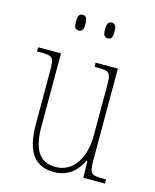

<svg xmlns="http://www.w3.org/2000/svg" viewBox="-113 -813 725 900"><g transform="rotate(15 250.0 -363.5)"><path d="M317 -661C333 -661 340 -669 340 -698C340 -728 333 -737 317 -737C302 -737 294 -728 294 -698C294 -669 302 -661 317 -661ZM176 -661C191 -661 199 -669 199 -698C199 -728 191 -737 176 -737C160 -737 153 -728 153 -698C153 -669 160 -661 176 -661ZM235 10C304 10 345 -30 370 -81H374L376 0H481V-20H470C406 -20 400 -24 400 -99V-536H292V-516H300C371 -516 372 -511 372 -431V-203C372 -104 328 -15 236 -15C155 -15 124 -75 124 -182V-536H13V-516H24C91 -516 96 -511 96 -443V-184C96 -46 146 10 235 10Z"/></g></svg>

Font: Noto Serif Devanagari Condensed Thin
Style: Regular
Weight: 100
Width: 3
Designer: Universal Thirst, Indian Type Foundry and the Monotype Design Team
Foundry: Monotype Imaging Inc.
Version: Version 2.004